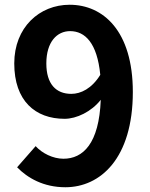

<svg xmlns="http://www.w3.org/2000/svg" viewBox="-20 -774 630 808"><path d="M255 14C402 14 539 -107 539 -387C539 -644 414 -754 273 -754C146 -754 40 -659 40 -507C40 -350 128 -274 252 -274C302 -274 365 -304 404 -354C397 -169 329 -106 247 -106C203 -106 157 -129 130 -159L52 -70C96 -25 163 14 255 14ZM402 -459C366 -401 320 -379 280 -379C216 -379 175 -420 175 -507C175 -598 220 -643 275 -643C338 -643 389 -593 402 -459Z"/></svg>

Font: Noto Sans TC
Style: Bold
Weight: 700
Designer: Ryoko NISHIZUKA 西塚涼子 (kana, bopomofo & ideographs); Paul D. Hunt (Latin, Greek & Cyrillic); Sandoll Communications 산돌커뮤니
Foundry: Adobe
Version: Version 2.004;hotconv 1.0.118;makeotfexe 2.5.65603